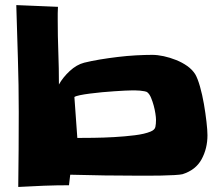

<svg xmlns="http://www.w3.org/2000/svg" viewBox="-20 -742 882 765"><path d="M806.6 -203.1Q806.6 -150.4 783.2 -107.4Q759.8 -64.5 707 -47.9Q699.2 -45.9 674.8 -44.4Q650.4 -43 622.1 -42.5Q593.8 -42 568.4 -42Q543 -42 535.2 -42Q465.8 -42 397 -43Q328.1 -43.9 259.8 -45.9L254.9 -3.9Q205.1 -3.9 154.3 -2Q103.5 0 52.7 2.9Q53.7 -72.3 54.2 -146.5Q54.7 -220.7 54.7 -295.9Q54.7 -403.3 51.3 -509.3Q47.9 -615.2 44.9 -721.7L210.9 -714.8Q210 -702.1 210 -689Q210 -675.8 210 -662.1Q210 -597.7 212.4 -533.7Q214.8 -469.7 214.8 -405.3Q230.5 -433.6 257.8 -459Q285.2 -484.4 315.4 -492.2Q342.8 -499 377.9 -504.9Q413.1 -510.7 449.7 -515.1Q486.3 -519.5 522.5 -521.5Q558.6 -523.4 586.9 -523.4Q607.4 -523.4 632.3 -518.1Q657.2 -512.7 681.6 -502.9Q706.1 -493.2 726.1 -479Q746.1 -464.8 757.8 -446.3Q767.6 -429.7 776.9 -397Q786.1 -364.3 792.5 -327.6Q798.8 -291 802.7 -256.8Q806.6 -222.7 806.6 -203.1ZM601.6 -264.6Q601.6 -274.4 599.1 -290Q596.7 -305.7 592.3 -321.8Q587.9 -337.9 582 -352.1Q576.2 -366.2 568.4 -373Q564.5 -377 555.7 -378.4Q546.9 -379.9 537.6 -380.9Q528.3 -381.8 519 -381.8Q509.8 -381.8 504.9 -381.8Q496.1 -381.8 477.5 -380.9Q459 -379.9 435.5 -378.4Q412.1 -377 386.2 -374.5Q360.4 -372.1 337.9 -369.1Q315.4 -366.2 298.8 -362.8Q282.2 -359.4 276.4 -355.5L288.1 -192.4Q313.5 -192.4 353 -192.9Q392.6 -193.4 435.1 -195.8Q477.5 -198.2 517.1 -203.1Q556.6 -208 580.1 -217.8Q596.7 -224.6 599.1 -236.3Q601.6 -248 601.6 -264.6Z"/></svg>

Font: Slackey
Style: Regular
Weight: 400
Designer: Squid
Foundry: Font Diner, Inc DBA Sideshow
Version: Version 1.000